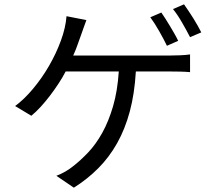

<svg xmlns="http://www.w3.org/2000/svg" viewBox="-20 -813 996 889"><path d="M50 -322Q92 -353 133 -402Q174 -451 207 -508Q240 -565 262 -625Q284 -685 288 -738L380 -720Q374 -703 367.5 -685.5Q361 -668 356 -653Q348 -632 339.5 -607Q331 -582 319 -556H771Q788 -556 814 -557Q840 -558 860 -561V-479Q838 -481 813 -481.5Q788 -482 771 -482H609Q603 -379 581 -297Q559 -215 522 -149.5Q485 -84 434.5 -33.5Q384 17 322 56L241 1Q285 -16 318 -43Q353 -70 388.5 -107.5Q424 -145 453.5 -198Q483 -251 503.5 -321Q524 -391 530 -482H284Q270 -455 251 -426Q232 -397 211 -369.5Q190 -342 168 -318Q146 -294 125 -277ZM753 -601Q739 -630 717.5 -668Q696 -706 676 -733L727 -755Q736 -742 746.5 -725.5Q757 -709 767.5 -691.5Q778 -674 788 -656.5Q798 -639 805 -624ZM860 -641Q844 -672 823 -708.5Q802 -745 781 -771L832 -793Q841 -780 852.5 -763Q864 -746 875 -728.5Q886 -711 895.5 -694Q905 -677 912 -663Z"/></svg>

Font: Kinto Sans
Style: Regular
Weight: 400
Designer: Authors: Ryoko NISHIZUKA  (kana & ideographs); Paul D. Hunt (Latin, Greek & Cyrillic); Wenlong ZHANG  (bopomofo); Sandol
Foundry: Adobe Systems Incorporated, ookami Inc.
Version: Version 0.001